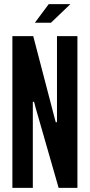

<svg xmlns="http://www.w3.org/2000/svg" viewBox="-20 -910 435 930"><path d="M40 0V-735H141L241 -352L250 -318H256V-735H355V0H264L154 -383L145 -417H139V0ZM149 -800 216 -890H321L227 -800Z"/></svg>

Font: League Gothic
Style: Regular
Weight: 400
Designer: The League of Moveable Type
Version: Version 2.001